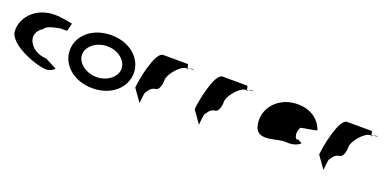

<svg xmlns="http://www.w3.org/2000/svg" viewBox="-4 -1233 3918 1919"><g transform="rotate(20 1955.0 -274.0)"><path d="M31 -272C31 -118 388 0 468 -11C525 -22 548 -52 540 -52L420 -114C353 -114 273 -150 242 -210C201 -270 228 -346 295 -382C295 -416 434 -445 467 -445C501 -445 524 -441 524 -452C524 -462 548 -530 540 -530C540 -530 423 -554 353 -554C167 -554 31 -428 31 -272Z M613 -274C613 -121 752 8 954 8C1156 8 1293 -121 1293 -274C1293 -428 1156 -556 954 -556C752 -556 613 -428 613 -274ZM743 -274C743 -362 839 -438 954 -438C1069 -438 1163 -362 1163 -274C1163 -188 1069 -111 954 -111C839 -111 743 -188 743 -274Z M1356 -145 1449 -14C1449 -6 1457 -135 1468 -135C1478 -142 1495 -194 1550 -201C1586 -201 1605 -258 1605 -318C1605 -378 1709 -501 1768 -501C1768 -501 1773 -502 1781 -503C1779 -520 1774 -546 1768 -546C1768 -546 1605 -547 1507 -547C1422 -547 1361 -225 1356 -145ZM1781 -503C1782 -498 1782 -494 1782 -491C1782 -494 1788 -500 1797 -505C1791 -504 1786 -504 1781 -503ZM1797 -505C1827 -510 1866 -517 1839 -517C1823 -517 1808 -511 1797 -505Z M1988 -145 2081 -14C2081 -6 2089 -135 2100 -135C2110 -142 2127 -194 2182 -201C2218 -201 2237 -258 2237 -318C2237 -378 2341 -501 2400 -501C2400 -501 2405 -502 2413 -503C2411 -520 2406 -546 2400 -546C2400 -546 2237 -547 2139 -547C2054 -547 1993 -225 1988 -145ZM2413 -503C2414 -498 2414 -494 2414 -491C2414 -494 2420 -500 2429 -505C2423 -504 2418 -504 2413 -503ZM2429 -505C2459 -510 2498 -517 2471 -517C2455 -517 2440 -511 2429 -505Z M2638 -196C2679 -52 2877 -160 2954 -148C3014 -144 3069 -152 3109 -191C3101 -193 3064 -212 3066 -217C3040 -188 3005 -257 3042 -330C3056 -340 3222 -358 3212 -368C3165 -506 3020 -570 2856 -535C2687 -493 2597 -341 2638 -196ZM3066 -218V-217ZM3110 -192 3109 -191C3111 -191 3111 -191 3110 -190Z M3312 -145 3405 -14C3405 -6 3413 -135 3424 -135C3434 -142 3451 -194 3506 -201C3542 -201 3561 -258 3561 -318C3561 -378 3665 -501 3724 -501C3724 -501 3729 -502 3737 -503C3735 -520 3730 -546 3724 -546C3724 -546 3561 -547 3463 -547C3378 -547 3317 -225 3312 -145ZM3737 -503C3738 -498 3738 -494 3738 -491C3738 -494 3744 -500 3753 -505C3747 -504 3742 -504 3737 -503ZM3753 -505C3783 -510 3822 -517 3795 -517C3779 -517 3764 -511 3753 -505Z"/></g></svg>

Font: Ampere
Style: Ext
Weight: 400
Version: Version 1